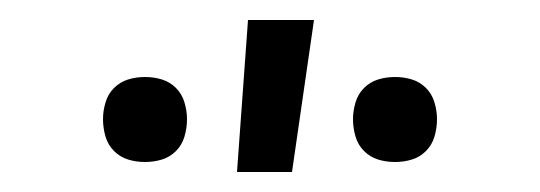

<svg xmlns="http://www.w3.org/2000/svg" viewBox="-20 -772 540 192"><path d="M217 -600 228 -752H294L272 -600ZM375 -610Q366 -610 358 -612.5Q350 -615 344 -621Q338 -627 335.5 -635.5Q333 -644 333 -653Q333 -661 335.5 -669.5Q338 -678 344 -684Q350 -690 358 -692.5Q366 -695 375 -695Q384 -695 392 -692.5Q400 -690 406 -684Q412 -678 414.5 -669.5Q417 -661 417 -653Q417 -644 414.5 -635.5Q412 -627 406 -621Q400 -615 392 -612.5Q384 -610 375 -610ZM125 -610Q116 -610 108 -612.5Q100 -615 94 -621Q88 -627 85.5 -635.5Q83 -644 83 -653Q83 -661 85.5 -669.5Q88 -678 94 -684Q100 -690 108 -692.5Q116 -695 125 -695Q134 -695 142 -692.5Q150 -690 156 -684Q162 -678 164.5 -669.5Q167 -661 167 -653Q167 -644 164.5 -635.5Q162 -627 156 -621Q150 -615 142 -612.5Q134 -610 125 -610Z"/></svg>

Font: Iosevka Curly Slab Light
Style: Regular
Weight: 300
Monospace: yes
Designer: Belleve Invis
Foundry: Belleve Invis
Version: Version 22.1.2; ttfautohint (v1.8.4)